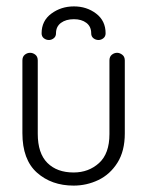

<svg xmlns="http://www.w3.org/2000/svg" viewBox="-20 -570 460 600"><path d="M322 -381Q322 -393 329.5 -399Q337 -405 346 -405Q354 -405 362 -399Q370 -393 370 -381V-153Q370 -98 347 -61.5Q324 -25 287.5 -7.5Q251 10 210 10Q141 10 95.5 -30.5Q50 -71 50 -154V-381Q50 -393 57.5 -399Q65 -405 74 -405Q83 -405 90.5 -399Q98 -393 98 -381V-152Q98 -91 128 -61Q158 -31 210 -31Q257 -31 289.5 -60.5Q322 -90 322 -151ZM211 -550Q251 -550 280.5 -527.5Q310 -505 310 -466Q310 -456 303 -450.5Q296 -445 288 -445Q279 -445 272 -450.5Q265 -456 265 -466Q265 -487 250 -498.5Q235 -510 211 -510Q186 -510 170.5 -498.5Q155 -487 155 -466Q155 -456 148 -450.5Q141 -445 133 -445Q124 -445 117 -450.5Q110 -456 110 -466Q110 -505 140.5 -527.5Q171 -550 211 -550Z"/></svg>

Font: Dongle Light
Style: Regular
Weight: 300
Designer: Yanghee Ryu
Foundry: Yanghee Ryu
Version: Version 2.000